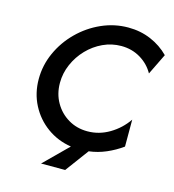

<svg xmlns="http://www.w3.org/2000/svg" viewBox="-113 -733 868 956"><g transform="rotate(15 321.0 -254.5)"><path d="M186.1 129.2 307.6 9Q237.5 -2.1 183 -41.7Q128.5 -81.2 97.2 -141.7Q66 -202.1 66 -275Q66 -345.8 95.5 -411.1Q125 -476.4 176.4 -527.4Q227.8 -578.5 293.8 -608Q359.7 -637.5 431.9 -637.5Q494.4 -637.5 548.3 -614.6Q602.1 -591.7 641.7 -551.4L588.9 -443.1Q564.6 -486.8 520.5 -513.2Q476.4 -539.6 421.5 -539.6Q372.2 -539.6 327.4 -518.8Q282.6 -497.9 247.9 -461.8Q213.2 -425.7 193.1 -379.5Q172.9 -333.3 172.9 -283.3Q172.9 -227.1 198.6 -182.3Q224.3 -137.5 268.1 -111.5Q311.8 -85.4 366.7 -85.4Q427.1 -85.4 480.2 -117Q533.3 -148.6 568.1 -199.3V-60.4Q530.6 -33.3 487.8 -14.9Q445.1 3.5 399.3 9L310.4 129.2Z"/></g></svg>

Font: Afacad Medium
Style: Italic
Weight: 500
Italic angle: -14°
Designer: Kristian Moeller
Foundry: Dicotype
Version: Version 1.000; ttfautohint (v1.8.4.7-5d5b)